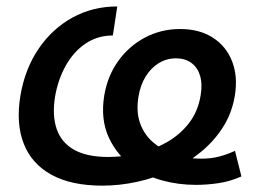

<svg xmlns="http://www.w3.org/2000/svg" viewBox="-20 -567 834 598"><path d="M298.8 11.2Q202.1 11.2 140.4 -22.7Q78.6 -56.6 54 -119.4Q29.3 -182.1 43.5 -268.6Q57.6 -352.5 100.1 -415Q142.6 -477.5 205.6 -512.2Q268.6 -546.9 345.2 -546.9L331.5 -456.5Q283.7 -456.5 246.3 -431.2Q209 -405.8 184.8 -362.5Q160.6 -319.3 151.4 -265.6Q142.1 -207.5 156.5 -165.3Q170.9 -123 210.7 -100.6Q250.5 -78.1 316.9 -78.1Q362.8 -78.1 409.9 -89.1Q457 -100.1 498.3 -123.3Q539.6 -146.5 568.1 -182.9Q596.7 -219.2 605 -270.5Q610.8 -305.2 603.3 -330.8Q595.7 -356.4 576.4 -370.8Q557.1 -385.3 527.8 -385.3Q499 -385.3 474.6 -370.4Q450.2 -355.5 433.6 -328.6Q417 -301.8 411.1 -265.1Q403.8 -219.7 415.8 -184.8Q427.7 -149.9 454.3 -126Q481 -102.1 516.6 -88.4Q537.6 -78.6 562 -75.7Q586.4 -72.8 607.4 -72.8Q636.7 -72.8 662.1 -79.3Q687.5 -85.9 711.9 -97.2L731.9 -17.6Q697.3 -2 660.9 3.4Q624.5 8.8 590.8 8.8Q535.2 8.8 485.6 -4.9Q436 -18.6 398.9 -44.9Q346.7 -79.6 319.6 -137.2Q292.5 -194.8 304.7 -269.5Q314.9 -330.6 348.4 -377.2Q381.8 -423.8 431.9 -450.2Q481.9 -476.6 541 -476.6Q601.6 -476.6 643.3 -449.5Q685.1 -422.4 703.1 -375.5Q721.2 -328.6 711.4 -269Q702.6 -215.3 674.8 -171.4Q647 -127.4 605.2 -93.3Q563.5 -59.1 512.7 -35.9Q461.9 -12.7 407.2 -0.7Q352.5 11.2 298.8 11.2Z"/></svg>

Font: Inter 18pt Medium
Style: Italic
Weight: 500
Italic angle: -9.3988°
Designer: Rasmus Andersson
Foundry: rsms
Version: Version 4.001;git-66647c0bb